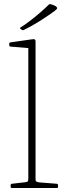

<svg xmlns="http://www.w3.org/2000/svg" viewBox="-20 -936 318 956"><path d="M121 0V-576H157V0ZM39 0Q33 0 33 -6V-14Q33 -20 39 -21L108 -29Q116 -30 118.5 -33.5Q121 -37 121 -47V-180H157V-43Q157 -35 160.5 -32.5Q164 -30 174 -28L263 -21Q269 -20 269 -14V-6Q269 0 263 0ZM121 -576V-720L140 -695L32 -704Q26 -705 26 -711V-718Q26 -724 32 -725L137 -740Q150 -742 153.5 -739.5Q157 -737 157 -729V-576ZM82 -793Q76 -796 82 -799Q103 -812 128.5 -831.5Q154 -851 179 -872.5Q204 -894 223 -913Q227 -917 233 -915Q241 -913 248 -910Q255 -907 260 -903Q264 -899 264.5 -896.5Q265 -894 262.5 -891Q260 -888 253 -882Q219 -857 176 -830Q133 -803 99 -787Q95 -784 89 -787Z"/></svg>

Font: Hahmlet Thin
Style: Regular
Weight: 250
Version: Version 1.002